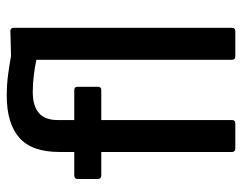

<svg xmlns="http://www.w3.org/2000/svg" viewBox="-96 -638 734 583"><g transform="rotate(-90 271.5 -347.0)"><path d="M111 0Q106 0 103.5 -3Q101 -6 101 -10V-407H29Q25 -407 22 -409.5Q19 -412 19 -417V-479Q19 -484 22 -486.5Q25 -489 29 -489H101V-534Q101 -618 144.5 -656Q188 -694 272 -694Q307 -694 339 -689.5Q371 -685 393 -681L468 -683Q478 -683 478 -673V-10Q478 0 468 0H391Q381 0 381 -10V-604Q358 -609 332.5 -612Q307 -615 283 -615Q241 -615 219.5 -596.5Q198 -578 198 -540V-489H289Q299 -489 299 -479V-417Q299 -407 289 -407H198V-10Q198 0 188 0Z"/></g></svg>

Font: Sofia Sans Semi Condensed SemiBold
Style: Regular
Weight: 600
Designer: Botio Nikoltchev, Ani Petrova
Foundry: lettersoup
Version: Version 4.100